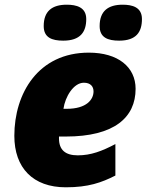

<svg xmlns="http://www.w3.org/2000/svg" viewBox="-20 -787 624 817"><path d="M487 -614C560 -614 584 -651 584 -706C584 -757 542 -767 502 -767C440 -767 404 -740 404 -676C404 -627 439 -614 487 -614ZM249 -614C322 -614 347 -651 347 -706C347 -757 304 -767 264 -767C202 -767 166 -740 166 -676C166 -627 201 -614 249 -614ZM260 10C356 10 412 -10 471 -40V-174C414 -144 367 -126 311 -126C258 -126 231 -149 231 -198V-206H260C466 -206 557 -287 557 -409C557 -502 482 -563 358 -563C143 -563 41 -390 41 -209C41 -73 120 10 260 10ZM264 -324H250C257 -375 293 -435 337 -435C365 -435 378 -419 378 -398C378 -364 349 -324 264 -324Z"/></svg>

Font: Noto Sans Black
Style: Italic
Weight: 900
Italic angle: -12°
Designer: Monotype Design Team
Foundry: Monotype Imaging Inc.
Version: Version 2.013